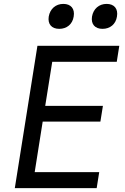

<svg xmlns="http://www.w3.org/2000/svg" viewBox="-20 -965 640 985"><path d="M506 -817C545 -817 574 -841 580 -880C587 -920 566 -945 527 -945C488 -945 459 -920 452 -880C446 -841 467 -817 506 -817ZM284 -817C323 -817 352 -841 358 -880C365 -920 344 -945 305 -945C266 -945 237 -920 230 -880C224 -841 245 -817 284 -817ZM56 0H476L489 -82H158L199 -341H495L508 -422H212L248 -648H579L592 -730H172Z"/></svg>

Font: JetBrains Mono
Style: Italic
Weight: 400
Italic angle: -9°
Monospace: yes
Designer: Philipp Nurullin, Konstantin Bulenkov
Foundry: JetBrains
Version: Version 2.305